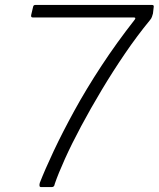

<svg xmlns="http://www.w3.org/2000/svg" viewBox="-20 -762 646 782"><path d="M598 -742Q603 -742 605 -740Q607 -738 606 -733L603 -707Q601 -701 599 -694Q597 -687 590 -679Q539 -617 489.5 -544.5Q440 -472 394.5 -396Q349 -320 310.5 -248Q272 -176 244.5 -115Q217 -54 203 -13Q202 -6 199 -3Q196 0 190 0H148Q142 0 141 -4.5Q140 -9 142 -17Q163 -71 198.5 -146.5Q234 -222 282.5 -310.5Q331 -399 393 -493.5Q455 -588 528 -681Q532 -686 531 -688.5Q530 -691 524 -691H113Q109 -691 107.5 -693.5Q106 -696 107 -701L115 -735Q116 -739 118.5 -740.5Q121 -742 126 -742Z"/></svg>

Font: Libre Franklin Thin ExtraLight
Style: Italic
Weight: 250
Italic angle: -8°
Version: Version 3.000